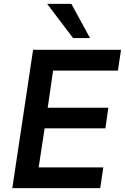

<svg xmlns="http://www.w3.org/2000/svg" viewBox="-20 -978 649 998"><path d="M44 0 152 -719H609L593 -611H256L228 -418H543L528 -311H212L181 -108H517L501 0ZM360 -780 225 -958H351L448 -780Z"/></svg>

Font: Nunitoga
Style: Bold Italic
Weight: 700
Italic angle: -9°
Designer: Vernon Adams
Foundry: Vernon Adams
Version: Version 1.0